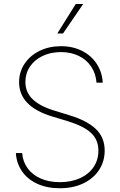

<svg xmlns="http://www.w3.org/2000/svg" viewBox="-20 -955 618 986"><path d="M293 -687.5Q240.2 -687.5 198.7 -667.7Q157.2 -647.9 133.8 -613Q110.4 -578.1 110.4 -534.2Q110.4 -481.4 147.5 -445.6Q184.6 -409.7 256.8 -387.7L335.9 -363.3Q425.8 -336.4 471.7 -293Q517.6 -249.5 517.6 -181.6Q517.6 -126.5 488.8 -82.3Q460 -38.1 407.7 -13.2Q355.5 11.7 287.1 11.7Q221.7 11.7 171.9 -11Q122.1 -33.7 93.5 -74.7Q64.9 -115.7 61.5 -168.9H93.8Q97.2 -124.5 122.1 -90.6Q147 -56.6 189.5 -38.1Q231.9 -19.5 287.1 -19.5Q345.7 -19.5 390.6 -39.8Q435.5 -60.1 460.4 -96.9Q485.4 -133.8 485.4 -181.6Q485.4 -237.3 447.5 -272.5Q409.7 -307.6 327.1 -333L246.1 -357.4Q162.1 -383.3 120.1 -427Q78.1 -470.7 78.1 -533.2Q78.1 -585.4 106.2 -627.7Q134.3 -669.9 183.3 -693.8Q232.4 -717.8 293 -717.8Q354 -717.8 401.6 -693.6Q449.2 -669.4 476.8 -627Q504.4 -584.5 507.8 -530.3H475.6Q472.2 -576.7 448.7 -612.3Q425.3 -647.9 385 -667.7Q344.7 -687.5 293 -687.5ZM369.1 -934.6H407.2L303.7 -783.2H274.4Z"/></svg>

Font: Pretendard GOV Thin
Style: Regular
Weight: 100
Designer: Base glyphs from Inter by Rasmus Andersson; Hangeul glyphs from Noto Sans CJK(Source Han Sans) by Jang Soo-young and Kan
Foundry: Kil Hyung-jin
Version: Version 1.309